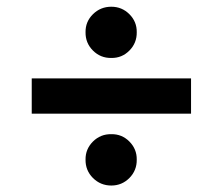

<svg xmlns="http://www.w3.org/2000/svg" viewBox="-20 -580 675 582"><path d="M317.4 -404.3Q284.7 -403.8 261.7 -426.8Q238.8 -449.7 239.3 -482.4Q238.8 -514.2 261.7 -536.9Q284.7 -559.6 317.4 -559.6Q349.6 -559.6 372.3 -536.9Q395 -514.2 394.5 -482.4Q395 -449.7 372.3 -426.8Q349.6 -403.8 317.4 -404.3ZM559.1 -342.3V-235.4H76.2V-342.3ZM317.4 -17.6Q284.7 -17.6 261.7 -40.5Q238.8 -63.5 239.3 -96.2Q238.8 -127.9 261.7 -150.9Q284.7 -173.8 317.4 -173.3Q349.6 -173.8 372.3 -150.9Q395 -127.9 394.5 -96.2Q395 -63.5 372.3 -40.5Q349.6 -17.6 317.4 -17.6Z"/></svg>

Font: Inter Tight SemiBold
Style: Regular
Weight: 600
Designer: Rasmus Andersson
Foundry: rsms
Version: Version 3.004; ttfautohint (v1.8.4.7-5d5b)